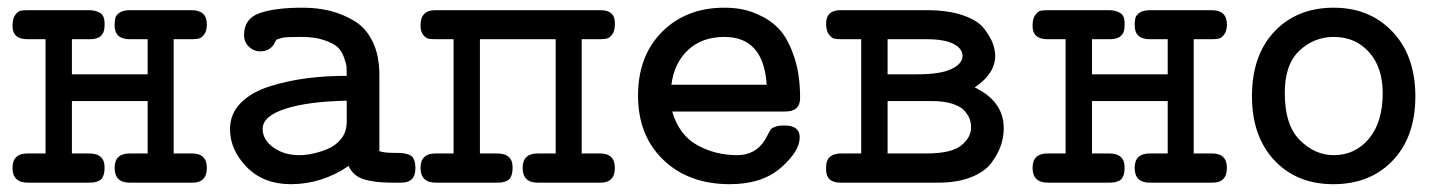

<svg xmlns="http://www.w3.org/2000/svg" viewBox="-20 -470 3714 494"><path d="M12.2 -38.1Q12.2 -75.2 50.8 -75.2H97.2V-369.1H50.8Q11.7 -369.1 12.2 -403.8Q12.2 -421.9 19 -431.4Q25.9 -440.9 33 -442.4Q40 -443.8 51.8 -443.8H209Q226.1 -443.8 238 -436.5Q250 -429.2 249 -405.8Q250 -368.7 210.9 -369.1H165V-278.8H359.9V-369.1H314Q274.9 -369.1 274.9 -404.8Q274.9 -417 276.9 -424.1Q278.8 -431.2 287.8 -437.5Q296.9 -443.8 314.9 -443.8H473.1Q512.2 -443.8 512.2 -407.2Q512.2 -390.1 505.1 -381.1Q498 -372.1 491 -370.6Q483.9 -369.1 474.1 -369.1H426.8V-75.2H474.1Q512.2 -75.2 512.2 -38.1Q512.2 0 475.1 0H314Q274.9 0 274.9 -38.1Q274.9 -75.2 314 -75.2H359.9V-210H165V-75.2H209Q250 -75.2 249 -38.1Q249 -25.9 245.6 -17.3Q242.2 -8.8 235.6 -5.4Q229 -2 222.9 -1Q216.8 0 209 0H51.8Q12.2 0 12.2 -38.1Z M571.8 -138.2Q571.8 -177.2 599.4 -205.1Q627 -232.9 673.3 -247.6Q719.7 -262.2 768.8 -268.6Q817.9 -274.9 872.1 -274.9Q872.1 -290 871.6 -297.6Q871.1 -305.2 865 -322.5Q858.9 -339.8 847.9 -349.4Q836.9 -358.9 813.5 -366.9Q790 -375 755.9 -375Q734.9 -375 721.9 -374.5Q709 -374 701.9 -371.6Q694.8 -369.1 692.9 -368.7Q690.9 -368.2 688 -362.5Q685.1 -356.9 684.1 -355Q671.9 -337.9 649.9 -337.9Q632.8 -337.9 620.4 -349.9Q607.9 -361.8 607.9 -379.9Q607.9 -421.9 647.5 -436Q687 -450.2 758.8 -450.2Q796.9 -450.2 829.3 -442.1Q861.8 -434.1 891.8 -416Q921.9 -397.9 939 -362.5Q956.1 -327.1 956.1 -276.9V-81.1Q970.2 -76.2 997.6 -76.7Q1024.9 -77.1 1036.9 -69.6Q1048.8 -62 1048.8 -37.1Q1048.8 0 1012.7 0H989.7Q942.9 0 915.3 -9Q887.7 -18.1 877 -43Q808.1 3.9 728 3.9Q658.2 3.9 615 -40Q571.8 -84 571.8 -138.2ZM655.8 -138.2Q655.8 -110.4 683.3 -90.6Q710.9 -70.8 750 -70.8Q766.1 -70.8 783.9 -74.5Q801.8 -78.1 822.8 -86.7Q843.8 -95.2 857.9 -113Q872.1 -130.9 872.1 -157.2V-210.9Q772.9 -209 714.4 -190.2Q655.8 -171.4 655.8 -138.2Z M1062 -38.1Q1062 -75.2 1100.6 -75.2H1147V-369.1H1105Q1091.8 -369.1 1084.2 -370.1Q1076.7 -371.1 1069.3 -379.6Q1062 -388.2 1062 -404.8Q1062 -443.8 1099.6 -443.8H1524.9Q1564 -443.8 1562 -407.2Q1562 -390.1 1554.9 -381.1Q1547.9 -372.1 1540.8 -370.6Q1533.7 -369.1 1522.9 -369.1H1476.6V-75.2H1523.9Q1562 -75.2 1562 -38.1Q1562 0 1524.9 0H1363.8Q1324.7 0 1324.7 -38.1Q1324.7 -75.2 1363.8 -75.2H1409.7V-369.1H1214.8V-75.2H1258.8Q1299.8 -75.2 1298.8 -38.1Q1298.8 -25.9 1295.4 -17.3Q1292 -8.8 1285.4 -5.4Q1278.8 -2 1272.7 -1Q1266.6 0 1258.8 0H1101.6Q1062 0 1062 -38.1Z M1621.6 -224.1Q1621.6 -326.2 1683.6 -388.2Q1745.6 -450.2 1843.8 -450.2Q1867.7 -450.2 1890.1 -446Q1912.6 -441.9 1941.2 -427.5Q1969.7 -413.1 1989.7 -389.2Q2009.8 -365.2 2024.2 -321Q2038.6 -276.9 2038.6 -217.8Q2038.6 -182.6 1999.5 -183.1H1709.5Q1727.5 -122.1 1774.2 -96.4Q1820.8 -70.8 1876.5 -70.8Q1924.3 -70.8 1948.7 -110.8Q1951.7 -115.7 1956.8 -126Q1961.9 -136.2 1964.4 -138.7Q1966.8 -141.1 1974.9 -144Q1982.9 -147 1996.6 -147H1999.5Q2037.6 -147 2037.6 -116.2Q2037.6 -81.1 1989.3 -38.6Q1940.9 3.9 1857.9 3.9Q1752 3.9 1686.8 -58.6Q1621.6 -121.1 1621.6 -224.1ZM1707.5 -252H1952.6Q1944.8 -375 1843.8 -375Q1786.6 -375 1750.5 -341.6Q1714.4 -308.1 1707.5 -252Z M2105.5 -38.1Q2104.5 -75.2 2145.5 -75.2H2195.8V-369.1Q2195.8 -369.1 2144.5 -369.1Q2133.3 -369.1 2126.5 -370.6Q2119.6 -372.1 2112.5 -381.6Q2105.5 -391.1 2105.5 -409.2Q2105.5 -442.4 2139.6 -443.8H2364.7Q2419.9 -443.8 2458.3 -430.4Q2496.6 -417 2512.7 -395.5Q2528.8 -374 2534.7 -357.4Q2540.5 -340.8 2540.5 -326.2Q2540.5 -280.3 2487.8 -245.1Q2563 -209 2562.5 -139.2Q2562.5 -117.2 2555.2 -95.7Q2547.9 -74.2 2530.8 -51Q2513.7 -27.8 2478 -13.9Q2442.4 0 2393.6 0H2142.6Q2103.5 0 2105.5 -38.1ZM2263.7 -75.2H2363.8Q2427.7 -75.2 2453.1 -95.7Q2478.5 -116.2 2478.5 -142.1Q2478.5 -153.3 2475.1 -163.1Q2471.7 -172.9 2462.2 -184.3Q2452.6 -195.8 2430.7 -202.9Q2408.7 -210 2377.4 -210H2263.7ZM2263.7 -278.8H2339.8Q2399.9 -278.8 2428.2 -292.5Q2456.5 -306.2 2456.5 -326.2Q2456.5 -345.2 2433.1 -357.2Q2409.7 -369.1 2364.7 -369.1H2263.7Z M2636.7 -38.1Q2636.7 -75.2 2675.3 -75.2H2721.7V-369.1H2675.3Q2636.2 -369.1 2636.7 -403.8Q2636.7 -421.9 2643.6 -431.4Q2650.4 -440.9 2657.5 -442.4Q2664.6 -443.8 2676.3 -443.8H2833.5Q2850.6 -443.8 2862.5 -436.5Q2874.5 -429.2 2873.5 -405.8Q2874.5 -368.7 2835.4 -369.1H2789.6V-278.8H2984.4V-369.1H2938.5Q2899.4 -369.1 2899.4 -404.8Q2899.4 -417 2901.4 -424.1Q2903.3 -431.2 2912.4 -437.5Q2921.4 -443.8 2939.5 -443.8H3097.7Q3136.7 -443.8 3136.7 -407.2Q3136.7 -390.1 3129.6 -381.1Q3122.6 -372.1 3115.5 -370.6Q3108.4 -369.1 3098.6 -369.1H3051.3V-75.2H3098.6Q3136.7 -75.2 3136.7 -38.1Q3136.7 0 3099.6 0H2938.5Q2899.4 0 2899.4 -38.1Q2899.4 -75.2 2938.5 -75.2H2984.4V-210H2789.6V-75.2H2833.5Q2874.5 -75.2 2873.5 -38.1Q2873.5 -25.9 2870.1 -17.3Q2866.7 -8.8 2860.1 -5.4Q2853.5 -2 2847.4 -1Q2841.3 0 2833.5 0H2676.3Q2636.7 0 2636.7 -38.1Z M3201.2 -222.2Q3201.2 -328.1 3259.3 -389.2Q3317.4 -450.2 3411.6 -450.2Q3504.4 -450.2 3563 -388.2Q3621.6 -326.2 3621.6 -222.2Q3621.6 -118.2 3563.5 -57.1Q3505.4 3.9 3410.6 3.9Q3316.4 3.9 3258.8 -57.6Q3201.2 -119.1 3201.2 -222.2ZM3285.6 -231Q3285.6 -147.9 3324.5 -109.4Q3363.3 -70.8 3411.6 -70.8Q3466.8 -70.8 3502.2 -113.3Q3537.6 -155.8 3537.6 -230Q3537.6 -296.9 3502.4 -335.9Q3467.3 -375 3411.6 -375Q3360.8 -375 3323.2 -339.6Q3285.6 -304.2 3285.6 -231Z"/></svg>

Font: CMU Typewriter Text
Style: Bold
Weight: 700
Version: Version 0.7.0